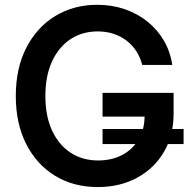

<svg xmlns="http://www.w3.org/2000/svg" viewBox="-20 -758 782 789"><path d="M381.8 10.7Q282.2 10.7 206.3 -35.6Q130.4 -82 87.6 -166.3Q44.9 -250.5 44.9 -363.3Q44.9 -478 88.4 -562.3Q131.8 -646.5 207.5 -692.4Q283.2 -738.3 379.4 -738.3Q439.5 -738.3 491.9 -720.5Q544.4 -702.6 585.4 -669.7Q626.5 -636.7 653.1 -591.6Q679.7 -546.4 688 -491.2H564.5Q556.2 -522.9 539.8 -548.1Q523.4 -573.2 499.8 -591.3Q476.1 -609.4 446.3 -619.1Q416.5 -628.9 381.3 -628.9Q317.9 -628.9 269.5 -596.9Q221.2 -564.9 193.8 -505.4Q166.5 -445.8 166.5 -363.8Q166.5 -281.2 193.8 -221.9Q221.2 -162.6 270 -130.6Q318.8 -98.6 383.3 -98.6Q439.9 -98.6 482.9 -121.6Q525.9 -144.5 550 -185.8Q574.2 -227.1 574.2 -282.2L605.5 -278.8H401.4V-376.5H693.4V-290.5Q693.4 -200.7 653.1 -132.8Q612.8 -64.9 542.5 -27.1Q472.2 10.7 381.8 10.7ZM401.4 -166V-228H734.4V-166Z"/></svg>

Font: Inter Cardless Tabular Medium
Style: Regular
Weight: 500
Designer: Rasmus Andersson
Foundry: rsms
Version: Version 4.000;git-4fc901f